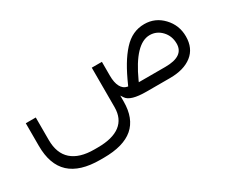

<svg xmlns="http://www.w3.org/2000/svg" viewBox="-91 -658 1405 1171"><g transform="rotate(-30 611.5 -72.5)"><path d="M645.5 -196.3Q645.5 -147 660.9 -118.4Q676.3 -89.8 703.6 -84.5L709.5 -83.5L711.9 -88.9Q743.2 -159.7 772.5 -208.7Q801.8 -257.8 834.5 -293.7Q867.2 -329.6 904.1 -346.7Q940.9 -363.8 983.9 -363.8Q1060.1 -363.8 1113.5 -307.4Q1167 -251 1167 -171.9Q1167 -88.4 1110.4 -44.2Q1053.7 0 956.1 0H790Q679.2 0 652.8 -39.1L639.6 -59.1V-35.2V-18.1Q639.6 101.6 571 160.4Q502.4 219.2 363.3 219.2H338.4Q196.3 219.2 126.2 154.5Q56.2 89.8 56.2 -42V-201.2H126.5V-42.5Q126.5 51.3 180.4 98.9Q234.4 146.5 338.4 146.5H363.3Q467.3 146.5 520.8 105.7Q574.2 64.9 574.2 -15.6V-293.5H645.5ZM1096.2 -162.1Q1096.2 -215.8 1061.8 -252.4Q1027.3 -289.1 978.5 -289.1Q876 -289.1 782.7 -83.5L778.3 -73.2H789.6H965.8Q1096.2 -73.2 1096.2 -162.1Z"/></g></svg>

Font: Shabnam Light FD
Style: Light-FD
Weight: 300
Foundry: DejaVu fonts team - Redesigned by Saber Rastikerdar - Based on Vazir font
Version: Version 5.0.0